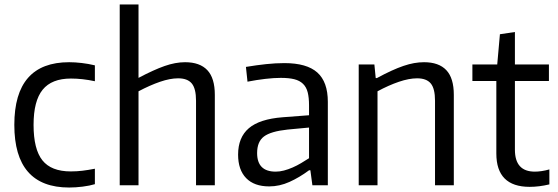

<svg xmlns="http://www.w3.org/2000/svg" viewBox="-20 -828 2492 858"><path d="M289 10Q44 10 44 -270Q44 -550 289 -550Q315 -550 345 -546.5Q375 -543 404 -536V-465Q348 -477 297 -477Q211 -477 170.5 -427Q130 -377 130 -270Q130 -161 169.5 -111.5Q209 -62 296 -62Q323 -62 348 -65Q373 -68 404 -74V-5Q381 2 349.5 6Q318 10 289 10Z M515 -808H599V-480Q667 -516 715.5 -533Q764 -550 807 -550Q873 -550 906.5 -514.5Q940 -479 940 -404V0H856V-378Q856 -432 837 -455Q818 -478 776 -478Q740 -478 695 -462.5Q650 -447 599 -420V0H515Z M1183 5Q1116 5 1080 -32Q1044 -69 1044 -137Q1044 -214 1092 -255Q1140 -296 1243 -304L1361 -313V-357Q1361 -392 1355 -415.5Q1349 -439 1334 -453.5Q1319 -468 1295 -474Q1271 -480 1235 -480Q1204 -480 1165.5 -475.5Q1127 -471 1086 -463L1079 -529Q1127 -537 1169.5 -541.5Q1212 -546 1251 -546Q1351 -546 1398 -504Q1445 -462 1445 -373V0H1376L1367 -67H1361Q1318 -35 1273.5 -15Q1229 5 1183 5ZM1212 -61Q1230 -61 1249 -66Q1268 -71 1287.5 -79.5Q1307 -88 1325.5 -99Q1344 -110 1361 -121V-258L1265 -249Q1190 -241 1159.5 -218Q1129 -195 1129 -144Q1129 -61 1212 -61Z M1583 -540H1653L1659 -479H1664Q1699 -498 1728.5 -511.5Q1758 -525 1783 -533.5Q1808 -542 1830.5 -546Q1853 -550 1875 -550Q1941 -550 1974.5 -514.5Q2008 -479 2008 -404V0H1924V-378Q1924 -432 1905 -455Q1886 -478 1844 -478Q1808 -478 1762.5 -462.5Q1717 -447 1667 -420V0H1583Z M2347 7Q2198 7 2198 -142V-466H2091V-540H2202L2214 -675L2281 -685V-540H2433V-466H2281V-159Q2281 -61 2370 -61Q2384 -61 2401 -63.5Q2418 -66 2435 -71V-4Q2389 7 2347 7Z"/></svg>

Font: Encode Sans Narrow
Style: Regular
Weight: 400
Designer: Pablo Impallari, Andres Torresi
Foundry: Pablo Impallari, Andres Torresi
Version: Version 1.000; ttfautohint (v1.00) -l 8 -r 50 -G 200 -x 14 -